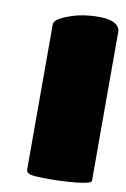

<svg xmlns="http://www.w3.org/2000/svg" viewBox="-82 -761 534 815"><g transform="rotate(10 184.5 -353.5)"><path d="M89.8 -20V-646Q89.8 -668 147.9 -689Q204.6 -710.9 277.8 -710.9Q342.3 -710.9 361.8 -684.1Q369.1 -673.8 369.1 -664.1V-20Q369.1 -9.3 308.1 -2Q246.6 3.9 185.1 3.9Q125.5 3.9 106.9 -1Q89.8 -6.8 89.8 -20Z"/></g></svg>

Font: GGS TheRock Black
Style: Regular
Weight: 900
Designer: Rodrigo Fuenzalida (2012); Goodgame Studios (2014)
Foundry: Rodrigo Fuenzalida,2012;  GGS,2014
Version: Version 1.002 | FøM Mod